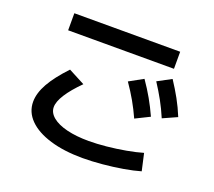

<svg xmlns="http://www.w3.org/2000/svg" viewBox="-130 -911 1260 1132"><g transform="rotate(20 500.0 -345.0)"><path d="M490 48Q373 48 285.5 21.5Q198 -5 150.5 -53Q103 -101 103 -165Q103 -219 137.5 -280.5Q172 -342 243 -417L346 -363Q288 -305 258 -258Q228 -211 228 -177Q228 -142 260.5 -115Q293 -88 352 -73.5Q411 -59 490 -59Q540 -59 600 -65Q660 -71 718.5 -81.5Q777 -92 821 -105L845 2Q801 15 739.5 25.5Q678 36 612.5 42Q547 48 490 48ZM153 -631V-738H817V-631ZM697 -275Q674 -326 647.5 -372.5Q621 -419 587 -468L674 -516Q708 -467 735 -419.5Q762 -372 786 -319ZM849 -332Q827 -384 801.5 -430.5Q776 -477 744 -526L830 -572Q863 -522 889.5 -474Q916 -426 938 -372Z"/></g></svg>

Font: M PLUS 1 Thin SemiBold
Style: Regular
Weight: 600
Version: Version 1.001